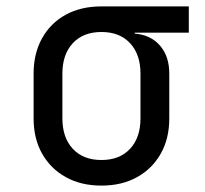

<svg xmlns="http://www.w3.org/2000/svg" viewBox="-20 -570 640 600"><path d="M297 10Q233 10 185.5 -16.5Q138 -43 111.5 -90Q85 -137 85 -200V-340Q85 -403 111.5 -450.5Q138 -498 185.5 -524Q233 -550 297 -550H570V-468H401V-465Q451 -461 480 -427.5Q509 -394 509 -340V-200Q509 -137 482.5 -90Q456 -43 408.5 -16.5Q361 10 297 10ZM297 -70Q354 -70 386.5 -105Q419 -140 419 -200V-340Q419 -400 386.5 -435Q354 -470 297 -470Q240 -470 207.5 -435Q175 -400 175 -340V-200Q175 -140 207.5 -105Q240 -70 297 -70Z"/></svg>

Font: NKDuy Mono
Style: Regular
Weight: 400
Monospace: yes
Designer: NKDuy
Foundry: NKDuy
Version: Version 2.251; ttfautohint (v1.8.4.7-5d5b)